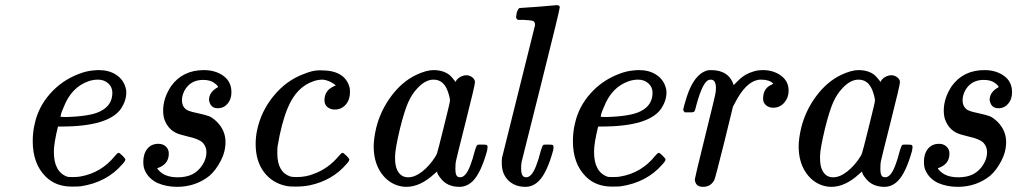

<svg xmlns="http://www.w3.org/2000/svg" viewBox="-20 -714 3947 745"><path d="M205 -223Q189 -159 189 -125Q189 -46 242 -28Q246 -27 261 -27Q282 -27 291 -29Q373 -43 426 -109Q436 -121 440 -121Q444 -121 454 -111Q464 -101 466 -97Q469 -92 455 -77Q394 -6 292 9Q283 10 258 10Q196 10 157 -29Q107 -79 107 -166Q107 -203 115 -235Q129 -299 174 -350Q219 -401 283 -426Q315 -439 345 -441Q346 -441 352 -441.5Q358 -442 361 -442H364Q403 -442 430.5 -424Q458 -406 467 -375Q470 -368 470 -355Q470 -324 450 -293Q402 -223 218 -223ZM416 -354Q416 -376 400 -390.5Q384 -405 360 -405Q342 -405 324 -399Q257 -376 227 -298Q215 -271 215 -261Q215 -260 240 -260Q332 -263 369 -282Q416 -305 416 -354Z M791 -326Q791 -357 826 -376Q826 -381 813 -391Q797 -404 768 -404Q718 -404 695 -361Q686 -342 686 -325Q686 -303 700 -291Q708 -283 742 -276Q779 -268 791.5 -263Q804 -258 821 -242Q855 -208 855 -163Q855 -125 836 -89Q817 -53 793 -32Q739 11 667 11Q626 11 591 -4Q558 -20 544 -49Q536 -63 536 -86Q536 -117 551.5 -136.5Q567 -156 595 -156Q612 -156 623.5 -145.5Q635 -135 635 -118Q635 -82 602 -66Q600 -65 597 -64Q593 -62 592 -62Q587 -62 596 -53Q620 -26 670 -26Q703 -26 727 -38Q750 -50 765.5 -74Q781 -98 781 -123Q781 -145 767 -160Q752 -175 710 -184Q673 -193 664 -198Q636 -211 622 -241Q613 -258 613 -285Q613 -333 644 -380Q689 -442 771 -442Q816 -442 847 -419.5Q878 -397 878 -356Q878 -329 863 -311.5Q848 -294 825 -294Q796 -294 791 -326Z M1283 -383Q1259 -402 1234 -405Q1213 -405 1197 -399Q1130 -377 1096 -294Q1072 -236 1057 -146Q1056 -138 1056 -119Q1056 -46 1107 -29Q1114 -27 1132 -27Q1168 -27 1199 -40Q1254 -60 1295 -109Q1305 -121 1309 -121Q1313 -121 1323 -111Q1333 -101 1335 -97Q1338 -92 1324 -77Q1270 -14 1182 5Q1157 10 1126 10Q1102 10 1093 8Q1037 -3 1004.5 -46Q972 -89 972 -155Q972 -182 977 -206Q992 -281 1041.5 -341.5Q1091 -402 1159 -427Q1193 -441 1217 -441H1227Q1318 -441 1336 -376Q1338 -371 1338 -356Q1338 -327 1321.5 -308Q1305 -289 1279 -289Q1262 -289 1250.5 -298.5Q1239 -308 1239 -325Q1239 -362 1273 -378Z M1790 -422Q1802 -422 1812.5 -414Q1823 -406 1823 -395Q1823 -384 1787.5 -243.5Q1752 -103 1749 -88Q1747 -80 1747 -58Q1747 -29 1760 -27Q1773 -23 1785 -36Q1804 -56 1823 -131Q1829 -151 1833 -152Q1836 -153 1845 -153H1850Q1867 -153 1869 -151Q1872 -148 1872 -144Q1872 -143 1870 -129Q1846 -43 1815 -12Q1792 11 1763 11Q1715 11 1690 -22Q1676 -39 1676 -48H1675Q1674 -47 1671 -44.5Q1668 -42 1666 -40Q1611 11 1557 11Q1539 11 1521 5Q1480 -9 1455 -49Q1430 -89 1430 -146Q1430 -176 1440 -219Q1457 -286 1498.5 -341.5Q1540 -397 1594 -423Q1634 -442 1662 -442Q1699 -442 1723 -424Q1732 -417 1748 -396Q1751 -406 1763.5 -414Q1776 -422 1790 -422ZM1717 -361Q1701 -405 1662 -405Q1631 -405 1600 -372Q1578 -349 1563.5 -316Q1549 -283 1532 -215Q1513 -135 1513 -108V-100Q1513 -53 1536 -35Q1547 -26 1564 -26Q1583 -26 1603 -38Q1632 -55 1659 -91Q1672 -109 1675.5 -118.5Q1679 -128 1701 -217Q1726 -317 1726 -323Q1726 -336 1717 -361Z M1998 -683Q1999 -683 2070 -688L2140 -694Q2152 -694 2152 -686Q2152 -676 2080 -389L2004 -86Q2002 -74 2002 -61Q2002 -30 2016 -27Q2029 -23 2041 -36Q2060 -56 2079 -131Q2085 -151 2089 -152Q2092 -153 2101 -153H2106Q2123 -153 2125 -151Q2130 -147 2126 -129Q2102 -43 2071 -12Q2048 11 2019 11Q1978 11 1952.5 -14Q1927 -39 1927 -81Q1927 -96 1928 -102L2056 -616Q2056 -628 2050 -632Q2039 -636 2010 -637H1989Q1983 -643 1982.5 -645Q1982 -647 1985 -664Q1990 -683 1998 -683Z M2301 -223Q2285 -159 2285 -125Q2285 -46 2338 -28Q2342 -27 2357 -27Q2378 -27 2387 -29Q2469 -43 2522 -109Q2532 -121 2536 -121Q2540 -121 2550 -111Q2560 -101 2562 -97Q2565 -92 2551 -77Q2490 -6 2388 9Q2379 10 2354 10Q2292 10 2253 -29Q2203 -79 2203 -166Q2203 -203 2211 -235Q2225 -299 2270 -350Q2315 -401 2379 -426Q2411 -439 2441 -441Q2442 -441 2448 -441.5Q2454 -442 2457 -442H2460Q2499 -442 2526.5 -424Q2554 -406 2563 -375Q2566 -368 2566 -355Q2566 -324 2546 -293Q2498 -223 2314 -223ZM2512 -354Q2512 -376 2496 -390.5Q2480 -405 2456 -405Q2438 -405 2420 -399Q2353 -376 2323 -298Q2311 -271 2311 -261Q2311 -260 2336 -260Q2428 -263 2465 -282Q2512 -305 2512 -354Z M2637 -278Q2631 -284 2631 -289Q2633 -301 2645 -339Q2674 -428 2726 -441Q2730 -442 2739 -442Q2808 -442 2827 -384L2839 -396Q2866 -425 2899 -435Q2917 -442 2940 -442Q2981 -442 3010.5 -420.5Q3040 -399 3040 -362Q3040 -335 3023 -315.5Q3006 -296 2980 -296Q2964 -296 2952.5 -305.5Q2941 -315 2941 -331Q2941 -371 2973 -385Q2980 -388 2980 -390Q2965 -405 2934 -405Q2925 -405 2921 -404Q2873 -395 2832 -315L2824 -300L2790 -161Q2756 -25 2752 -16Q2738 11 2708 11Q2678 11 2676 -18Q2676 -23 2715 -181Q2755 -343 2755 -346Q2758 -360 2758 -372Q2758 -405 2738 -405Q2730 -405 2725 -401Q2702 -386 2677 -287Q2676 -285 2675 -283Q2673 -278 2660 -278Q2656 -278 2654 -278Z M3439 -422Q3451 -422 3461.5 -414Q3472 -406 3472 -395Q3472 -384 3436.5 -243.5Q3401 -103 3398 -88Q3396 -80 3396 -58Q3396 -29 3409 -27Q3422 -23 3434 -36Q3453 -56 3472 -131Q3478 -151 3482 -152Q3485 -153 3494 -153H3499Q3516 -153 3518 -151Q3521 -148 3521 -144Q3521 -143 3519 -129Q3495 -43 3464 -12Q3441 11 3412 11Q3364 11 3339 -22Q3325 -39 3325 -48H3324Q3323 -47 3320 -44.5Q3317 -42 3315 -40Q3260 11 3206 11Q3188 11 3170 5Q3129 -9 3104 -49Q3079 -89 3079 -146Q3079 -176 3089 -219Q3106 -286 3147.5 -341.5Q3189 -397 3243 -423Q3283 -442 3311 -442Q3348 -442 3372 -424Q3381 -417 3397 -396Q3400 -406 3412.5 -414Q3425 -422 3439 -422ZM3366 -361Q3350 -405 3311 -405Q3280 -405 3249 -372Q3227 -349 3212.5 -316Q3198 -283 3181 -215Q3162 -135 3162 -108V-100Q3162 -53 3185 -35Q3196 -26 3213 -26Q3232 -26 3252 -38Q3281 -55 3308 -91Q3321 -109 3324.5 -118.5Q3328 -128 3350 -217Q3375 -317 3375 -323Q3375 -336 3366 -361Z M3820 -326Q3820 -357 3855 -376Q3855 -381 3842 -391Q3826 -404 3797 -404Q3747 -404 3724 -361Q3715 -342 3715 -325Q3715 -303 3729 -291Q3737 -283 3771 -276Q3808 -268 3820.5 -263Q3833 -258 3850 -242Q3884 -208 3884 -163Q3884 -125 3865 -89Q3846 -53 3822 -32Q3768 11 3696 11Q3655 11 3620 -4Q3587 -20 3573 -49Q3565 -63 3565 -86Q3565 -117 3580.5 -136.5Q3596 -156 3624 -156Q3641 -156 3652.5 -145.5Q3664 -135 3664 -118Q3664 -82 3631 -66Q3629 -65 3626 -64Q3622 -62 3621 -62Q3616 -62 3625 -53Q3649 -26 3699 -26Q3732 -26 3756 -38Q3779 -50 3794.5 -74Q3810 -98 3810 -123Q3810 -145 3796 -160Q3781 -175 3739 -184Q3702 -193 3693 -198Q3665 -211 3651 -241Q3642 -258 3642 -285Q3642 -333 3673 -380Q3718 -442 3800 -442Q3845 -442 3876 -419.5Q3907 -397 3907 -356Q3907 -329 3892 -311.5Q3877 -294 3854 -294Q3825 -294 3820 -326Z"/></svg>

Font: MathJax_Main
Style: Italic
Weight: 400
Version: Version 1.1